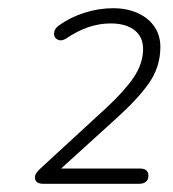

<svg xmlns="http://www.w3.org/2000/svg" viewBox="-20 -729 420 467"><path d="M65 -298Q65 -303 68.5 -308Q72 -313 77 -318L240 -468Q283 -508 305 -540.5Q327 -573 328 -607Q329 -638 308 -655Q287 -672 249 -672Q195 -672 142 -636Q130 -628 120.5 -632.5Q111 -637 111.5 -648Q112 -659 123 -667Q151 -687 185.5 -698Q220 -709 255 -709Q290 -709 316.5 -696.5Q343 -684 357 -662Q371 -640 370 -611Q369 -565 342.5 -527Q316 -489 264 -442L112 -304V-319H321Q331 -319 336 -314.5Q341 -310 341 -302Q341 -292 335 -287Q329 -282 319 -282H85Q75 -282 70 -286Q65 -290 65 -298Z"/></svg>

Font: SN Pro Thin
Style: Italic
Weight: 200
Italic angle: -9°
Designer: Tobias Whetton
Foundry: Supernotes
Version: Version 1.003;Glyphs 3.3 (3324)